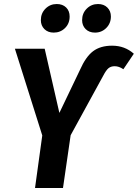

<svg xmlns="http://www.w3.org/2000/svg" viewBox="-20 -934 685 954"><path d="M190 -261 54 -692H202L275 -373L377 -586Q406 -652 442.5 -679.5Q479 -707 537 -707Q600 -707 645 -667L593 -590Q571 -605 550 -605Q531 -605 519 -595Q507 -585 493 -558L331 -262L293 0H154ZM183 -834Q183 -868 206 -891Q229 -914 262 -914Q291 -914 308.5 -897Q326 -880 326 -852Q326 -817 303 -794.5Q280 -772 247 -772Q218 -772 200.5 -789.5Q183 -807 183 -834ZM388 -834Q388 -868 411 -891Q434 -914 467 -914Q496 -914 513.5 -896.5Q531 -879 531 -852Q531 -818 508 -795Q485 -772 452 -772Q423 -772 405.5 -789.5Q388 -807 388 -834Z"/></svg>

Font: Fira Sans Condensed SemiBold
Style: Italic
Weight: 600
Width: 3
Italic angle: -8°
Designer: bBox Type GmbH & Carrois Corporate GbR & Edenspiekermann AG
Foundry: bBox Type GmbH & Carrois Corporate GbR & Edenspiekermann AG
Version: Version 4.301